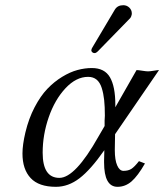

<svg xmlns="http://www.w3.org/2000/svg" viewBox="-20 -702 628 734"><path d="M419.9 -189 418.9 -130.9V-127.9Q418.9 -90.3 428 -69.6Q437 -48.8 452.1 -48.8Q470.2 -48.8 482.2 -56.4Q494.1 -64 511.2 -85.9L534.2 -77.1Q506.8 -29.3 482.9 -8.5Q459 12.2 429.2 12.2Q377.9 12.2 377.9 -81.1V-88.9L378.9 -127.9Q326.7 -53.2 283.9 -20.5Q241.2 12.2 193.8 12.2Q128.4 12.2 97.2 -21.2Q65.9 -54.7 65.9 -115.2Q65.9 -148.4 77.1 -195.8Q89.8 -249 112.3 -292Q134.8 -335 160.9 -362.3Q187 -389.6 217.5 -408.2Q248 -426.8 276.1 -434.3Q304.2 -441.9 331.1 -441.9Q379.9 -441.9 400.4 -406.5Q420.9 -371.1 420.9 -301.8V-293V-292L502 -434.1Q508.8 -434.1 523.9 -431.6Q539.1 -429.2 545.9 -429.2Q553.2 -429.2 567.6 -431.6Q582 -434.1 587.9 -434.1ZM316.9 -408.2Q271 -408.2 230.2 -364.5Q189.5 -320.8 166.3 -253.9Q143.1 -187 143.1 -118.2Q143.1 -22 207 -22Q267.6 -22 356 -179.2L379.9 -220.2V-241.2Q379.9 -244.6 380.4 -250.7Q380.9 -256.8 380.9 -259.8Q380.9 -294.9 378.2 -319.8Q375.5 -344.7 368.9 -365.7Q362.3 -386.7 349.4 -397.5Q336.4 -408.2 316.9 -408.2ZM451.2 -682.1Q464.8 -682.1 474.4 -672.9Q483.9 -663.6 483.9 -650.9Q483.9 -646 482.9 -644Q481 -634.8 474.1 -628.9L355 -506.8Q347.2 -499 341.8 -499Q336.4 -499 332.8 -502.2Q329.1 -505.4 329.1 -509.8Q329.1 -512.2 330.1 -513.2Q330.1 -516.1 334 -522L418.9 -665Q429.2 -682.1 451.2 -682.1Z"/></svg>

Font: Linux Libertine G
Style: Italic
Weight: 400
Italic angle: -12°
Designer: Philipp H. Poll
Foundry: Philipp H. Poll
Version: Version 5.1.3